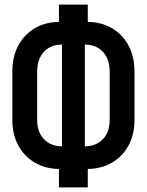

<svg xmlns="http://www.w3.org/2000/svg" viewBox="-20 -790 639 835"><path d="M236.3 24.9V-55.2Q176.3 -56.2 130.9 -83Q85.4 -109.9 59.6 -157.5Q33.7 -205.1 33.7 -269V-478Q33.7 -543.9 59.6 -592Q85.4 -640.1 130.9 -667Q176.3 -693.8 236.3 -694.8V-770H361.8V-694.8Q421.9 -693.8 467.5 -667Q513.2 -640.1 539.1 -591.6Q564.9 -543 564.9 -478V-269Q564.9 -205.1 539.1 -157.5Q513.2 -109.9 467.5 -83Q421.9 -56.2 361.8 -55.2V24.9ZM249.5 -153.8V-596.2Q200.7 -596.2 171.1 -564.7Q141.6 -533.2 141.6 -478V-269Q141.6 -215.8 171.1 -184.8Q200.7 -153.8 249.5 -153.8ZM349.1 -153.8Q397.9 -153.8 427.5 -184.8Q457 -215.8 457 -269V-478Q457 -533.2 427.5 -564.7Q397.9 -596.2 349.1 -596.2Z"/></svg>

Font: UDEV Gothic 35
Style: Bold
Weight: 700
Version: v2.1.0; ttfautohint (v1.8.4.7-5d5b-dirty) -l 6 -r 45 -G 200 